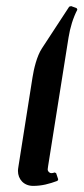

<svg xmlns="http://www.w3.org/2000/svg" viewBox="-20 -607 275 632"><path d="M40.8 -59.6C39.6 -51.8 39.1 -48.3 39.1 -44.4C39.1 -17.3 58.1 4.9 89.1 4.9C117.9 4.9 142.1 -1.7 169.2 -11.7L171.6 -16.6L164.8 -36.9L160.2 -39.3C155 -37.6 152.3 -37.1 149.4 -37.1C142.6 -37.1 137 -42.7 137 -49.8C137 -50.8 137.5 -54.2 138.4 -60.5L205.6 -483.4C210.9 -516.6 220.5 -547.9 234.6 -575.2L232.4 -580.1L214.1 -586.9L207.8 -585L117.7 -447.3C101.1 -421.9 91.3 -379.9 86.9 -351.6Z"/></svg>

Font: RisaltypS01
Style: Medium
Weight: 500
Italic angle: -9°
Designer: gluk
Foundry: gluk
Version: Version 0.24